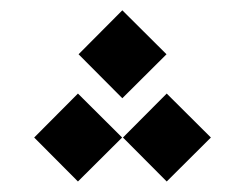

<svg xmlns="http://www.w3.org/2000/svg" viewBox="-20 -423 433 369"><path d="M131 -318.7 215.1 -234.2 300 -318.7 215.1 -403.2ZM216.3 -158.7 300.4 -74.2 385.3 -158.7 300.4 -243.2ZM45.7 -158.7 129.8 -74.2 214.7 -158.7 129.8 -243.2Z"/></svg>

Font: Estedad VF
Style: Regular
Weight: 100
Designer: Amin Abedi
Version: Version 7.3